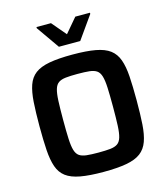

<svg xmlns="http://www.w3.org/2000/svg" viewBox="-130 -1004 968 1113"><g transform="rotate(-15 353.5 -448.0)"><path d="M353 8Q269 8 214.5 -2Q160 -12 129 -35.5Q98 -59 84 -99.5Q70 -140 66 -200Q62 -260 62 -344Q62 -428 66 -488Q70 -548 84 -588.5Q98 -629 129 -652.5Q160 -676 214.5 -686Q269 -696 353 -696Q437 -696 491.5 -686Q546 -676 577 -652.5Q608 -629 622.5 -588.5Q637 -548 641 -488Q645 -428 645 -344Q645 -260 641 -200Q637 -140 622.5 -99.5Q608 -59 577 -35.5Q546 -12 491.5 -2Q437 8 353 8ZM353 -108Q397 -108 424.5 -111Q452 -114 468 -125Q484 -136 491.5 -161Q499 -186 501 -230Q503 -274 503 -344Q503 -414 501 -458Q499 -502 491.5 -527Q484 -552 468 -563Q452 -574 424.5 -577Q397 -580 353 -580Q310 -580 282.5 -577Q255 -574 239 -563Q223 -552 215.5 -527Q208 -502 206 -458Q204 -414 204 -344Q204 -274 206 -230Q208 -186 215.5 -161Q223 -136 239 -125Q255 -114 282.5 -111Q310 -108 353 -108ZM290 -760 194 -897V-904H281L354 -818L427 -904H515V-897L418 -760Z"/></g></svg>

Font: Saira Thin SemiBold
Style: Regular
Weight: 600
Version: Version 1.101